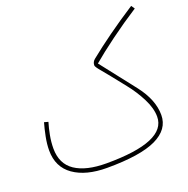

<svg xmlns="http://www.w3.org/2000/svg" viewBox="-131 -844 966 988"><g transform="rotate(-20 352.0 -349.5)"><path d="M290 21Q473 21 559 -20Q645 -61 645 -140Q645 -223 578 -309.5Q511 -396 429 -500Q477 -541 551.5 -596Q626 -651 704 -701L691 -720Q612 -669 544 -620Q476 -571 423 -528Q408 -516 408 -497Q408 -489 431.5 -461.5Q455 -434 530 -339Q567 -293 594.5 -239Q622 -185 622 -139Q622 -2 296 -2Q184 -2 124 -42.5Q64 -83 64 -167Q64 -202 71 -239Q78 -276 87 -305L65 -311Q56 -280 48 -240Q40 -200 40 -165Q40 -74 107.5 -26.5Q175 21 290 21Z"/></g></svg>

Font: Noto Sans Arabic Condensed Thin
Style: Regular
Weight: 250
Width: 3
Designer: Nadine Chahine
Foundry: Monotype Imaging Inc.
Version: 1.001